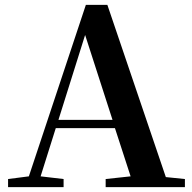

<svg xmlns="http://www.w3.org/2000/svg" viewBox="-20 -765 786 785"><path d="M328 -622 440 -275H219ZM412 0H736V-33L658 -41L419 -745H331L98 -44L13 -33V0H240V-33L146 -44L208 -241H450L514 -44L412 -33Z"/></svg>

Font: Noto Serif JP
Style: Bold
Weight: 700
Designer: Ryoko NISHIZUKA 西塚涼子 (kana & ideographs); Frank Grießhammer (Latin, Greek & Cyrillic); Wenlong ZHANG 张文龙 (bopomofo); San
Foundry: Adobe
Version: Version 2.001;hotconv 1.1.0;makeotfexe 2.6.0